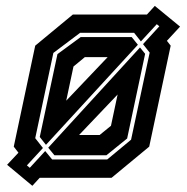

<svg xmlns="http://www.w3.org/2000/svg" viewBox="-20 -588 619 635"><path d="M87 26.5 3.5 -43 41 -83 25.5 -103 96.5 -437 221 -540H463.5H466L492 -568.5L575.5 -500L532 -453L544.5 -437L473.5 -103L349 0H111.5L109 2.5ZM241.5 -141.5H309.5L347 -172L369 -275.5ZM78.5 -33 129.5 -88.5 152.5 -60.5H334.5L413.5 -126L475 -414L453 -442L507 -501L498.5 -508L446 -451L423.5 -479.5H245L156.5 -413L96.5 -131L122 -98.5L69 -41ZM160 -74.5 139.5 -99.5 443 -431 460 -410 400.5 -130 332 -74.5ZM132 -109 111.5 -135 170 -409 247 -465.5H415.5L436 -440ZM199 -255 336 -399H260.5L223 -368Z"/></svg>

Font: Tourney
Style: Bold Italic
Weight: 700
Italic angle: -12°
Version: Version 1.015